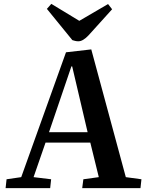

<svg xmlns="http://www.w3.org/2000/svg" viewBox="-20 -975 756 995"><path d="M453 -719 632 -57 713 -46 708 0H406L412 -46L492 -57L448 -236H216L154 -57L245 -46L240 0H9L14 -46L90 -57L322 -704ZM234 -290H434L354 -631H350ZM223 -929 246 -955 391 -867 540 -954 561 -927 439 -792Q410 -761 386 -761Q377 -761 369.5 -763Q362 -765 355 -767Z"/></svg>

Font: Literata 36pt SemiBold
Style: Italic
Weight: 600
Italic angle: -2°
Designer: Latin by Veronika Burian and Jose Scaglione. Greek by Irene Vlachou. Cyrillic by Vera Evstafieva
Foundry: TypeTogether
Version: Version 3.002